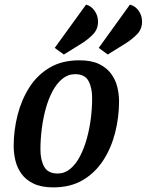

<svg xmlns="http://www.w3.org/2000/svg" viewBox="-20 -791 635 831"><path d="M210.7 20Q159.2 20 125.5 3.8Q91.8 -12.3 72.9 -38.8Q54 -65.2 46.6 -96.6Q39.2 -128 39.2 -157.7Q39.2 -226 55.8 -292.1Q72.5 -358.2 106.7 -412.2Q140.8 -466.2 194.6 -498.1Q248.3 -530 323.3 -530Q375.8 -530 409 -513.8Q442.2 -497.7 461.3 -471.3Q480.5 -445 487.9 -413.8Q495.3 -382.5 495.3 -353Q495.3 -284.7 478.7 -218.2Q462 -151.7 427.4 -97.8Q392.8 -44 339.2 -12Q285.5 20 210.7 20ZM229.7 -40Q260 -40 284.2 -60.2Q308.3 -80.3 326.2 -114.5Q344 -148.7 355.8 -191.2Q367.5 -233.7 373.2 -278.9Q378.8 -324.2 378.8 -366.3Q378.8 -411.5 362.9 -440.8Q347 -470 305 -470Q274.5 -470 249.9 -449.9Q225.3 -429.8 207.4 -396.2Q189.5 -362.5 177.8 -320Q166.2 -277.5 160.6 -231.8Q155 -186.2 155 -143.7Q155 -98.7 171.3 -69.3Q187.7 -40 229.7 -40ZM446.2 -555 407.3 -583.7 542.3 -771Q565.5 -765.2 580.2 -744.3Q594.8 -723.5 594.8 -697.3Q594.8 -665.3 574.2 -643.8Q553.5 -622.3 526.2 -604.7ZM256.3 -555 216.8 -583.7 352.5 -771Q374.8 -765.2 389.5 -744.3Q404.2 -723.5 404.2 -697.3Q404.2 -665.3 383.9 -643.8Q363.7 -622.3 336.3 -604.7Z"/></svg>

Font: Sansita Swashed Light
Style: Regular
Weight: 300
Designer: Pablo Cosgaya
Foundry: Omnibus-Type
Version: Version 1.003